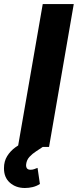

<svg xmlns="http://www.w3.org/2000/svg" viewBox="-73 -731 387 955"><path d="M293.9 -710.9 170.9 0H16.1L139.6 -710.9ZM56.6 -30.3 140.1 -0.5Q124.5 10.3 106.2 22Q87.9 33.7 73.7 49.1Q59.6 64.5 57.1 85.9Q55.7 97.7 60.3 105.2Q64.9 112.8 77.1 113.3Q86.9 113.8 96.2 110.6Q105.5 107.4 113.8 104L125.5 184.1Q108.9 194.8 89.6 199.5Q70.3 204.1 50.8 204.1Q5.9 204.1 -23.9 177.7Q-53.7 151.4 -53.2 105Q-53.2 71.3 -37.4 45.7Q-21.5 20 3.7 1.7Q28.8 -16.6 56.6 -30.3Z"/></svg>

Font: Roboto ExtraBold
Style: Italic
Weight: 800
Designer: Christian Robertson
Foundry: Google
Version: Version 3.009; 2024